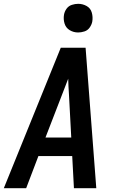

<svg xmlns="http://www.w3.org/2000/svg" viewBox="-30 -985 626 1005"><path d="M-10 0H107L171 -168H348L357 0H474L418 -735H288ZM208 -265 295 -490Q303 -511 311 -531.5Q319 -552 327 -573Q327 -552 328.5 -531.5Q330 -511 331 -490L343 -265ZM379 -815Q395 -815 412 -820.5Q429 -826 439.5 -841Q450 -856 453 -872Q457 -896 450.5 -919Q444 -942 423.5 -953.5Q403 -965 379 -965Q363 -965 346 -959.5Q329 -954 318.5 -939.5Q308 -925 305 -908Q301 -884 308 -861.5Q315 -839 335 -827Q355 -815 379 -815Z"/></svg>

Font: Iosevka Sparkle SmBdObl
Style: Regular
Weight: 600
Italic angle: -9°
Designer: Belleve Invis
Foundry: Belleve Invis
Version: Version 4.5.0; ttfautohint (v1.8.3)